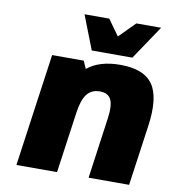

<svg xmlns="http://www.w3.org/2000/svg" viewBox="-79 -769 752 839"><g transform="rotate(10 296.5 -350.0)"><path d="M260.3 -500 275.4 -465.8Q328.6 -509.8 421.9 -509.8Q526.9 -509.8 566.2 -452.9Q605.5 -396 587.9 -270L549.8 0H370.1L407.7 -270Q416 -328.1 403.1 -354Q390.1 -379.9 353.5 -379.9Q316.9 -379.9 296.4 -353.8Q275.9 -327.6 268.1 -270L230 0H49.8L120.1 -500ZM568.4 -700.2 467.3 -549.8H287.1L228.5 -700.2H338.4L388.7 -629.9L458.5 -700.2Z"/></g></svg>

Font: Fivo Sans Heavy
Style: Regular
Weight: 900
Designer: Alexander Slobzheninov
Foundry: Alexander Slobzheninov
Version: 1.0